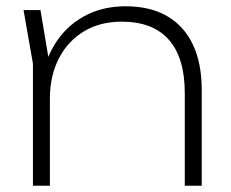

<svg xmlns="http://www.w3.org/2000/svg" viewBox="-20 -592 735 612"><path d="M55 -560H109L139 -381V0H85V-389ZM380 -572Q458 -572 512 -541Q566 -510 594.5 -450.5Q623 -391 623 -306V0H569V-295Q569 -408 518 -465.5Q467 -523 368 -523Q299 -523 247.5 -492Q196 -461 167.5 -405.5Q139 -350 139 -277L111 -304Q116 -385 151 -445Q186 -505 245 -538.5Q304 -572 380 -572Z"/></svg>

Font: Unbounded ExtraLight
Style: Regular
Weight: 250
Designer: Luke Prowse, Jean-Baptiste Morizot, Fátima Lázaro, Florian Runge
Foundry: NaN
Version: Version 1.701;gftools[0.9.28.dev5+ged2979d]